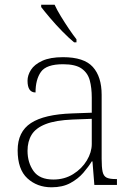

<svg xmlns="http://www.w3.org/2000/svg" viewBox="-20 -786 567 816"><path d="M199 10Q138 10 96.5 -28Q55 -66 55 -147Q55 -226 111.5 -263Q168 -300 287 -304L370 -307V-371Q370 -413 361.5 -444.5Q353 -476 327 -494.5Q301 -513 248 -513Q177 -513 154 -480.5Q131 -448 131 -393Q97 -393 97 -443Q97 -466 111.5 -489Q126 -512 159.5 -527.5Q193 -543 248 -543Q337 -543 374.5 -501.5Q412 -460 412 -383V-111Q412 -75 416 -56.5Q420 -38 432.5 -31.5Q445 -25 471 -25H477V0H381L373 -100H370Q356 -77 334 -51.5Q312 -26 279 -8Q246 10 199 10ZM207 -23Q254 -23 291 -46Q328 -69 349 -104Q370 -139 370 -174V-281L289 -278Q216 -275 174 -258.5Q132 -242 114.5 -213.5Q97 -185 97 -145Q97 -95 122.5 -59Q148 -23 207 -23ZM295 -606Q273 -624 245 -652.5Q217 -681 192.5 -710Q168 -739 155 -756V-766H212Q222 -744 238.5 -717Q255 -690 272.5 -664Q290 -638 305 -619V-606Z"/></svg>

Font: Noto Serif Tamil ExtraLight
Style: Italic
Weight: 200
Italic angle: -12°
Designer: Indian Type Foundry, Tom Grace, and the Monotype Design Team
Foundry: Monotype Imaging Inc.
Version: Version 2.003; ttfautohint (v1.8.4.7-5d5b)